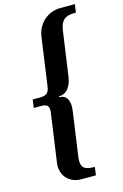

<svg xmlns="http://www.w3.org/2000/svg" viewBox="-152 -884 750 1171"><g transform="rotate(-15 223.5 -298.0)"><path d="M48.3 -323.7H95.2Q125 -323.7 138.7 -335.7Q152.3 -347.7 156.2 -377.4L199.2 -682.1Q203.6 -711.4 217.3 -736.6Q231 -761.7 251.7 -780Q272.5 -798.3 299.1 -808.6Q325.7 -818.8 355 -818.8H446.8L439.9 -767.1H429.7Q385.3 -767.1 363.3 -747.8Q341.3 -728.5 335 -684.1L295.4 -404.3Q291 -374 282 -354Q272.9 -334 261 -322Q249 -310.1 235.1 -305.2Q221.2 -300.3 207.5 -300.3L207 -295.4Q220.7 -295.4 233.2 -290.5Q245.6 -285.6 254.2 -273.7Q262.7 -261.7 266.4 -241.7Q270 -221.7 265.6 -191.4L226.1 88.4Q219.7 132.8 236.3 152.1Q252.9 171.4 297.4 171.4H307.6L300.8 223.1H209Q179.7 223.1 156 212.9Q132.3 202.6 116.5 184.3Q100.6 166 93.8 140.9Q86.9 115.7 91.3 86.4L134.3 -218.3Q138.2 -248 127.9 -260Q117.7 -272 87.9 -272H41Z"/></g></svg>

Font: Noticia Text
Style: Bold Italic
Weight: 700
Italic angle: -8°
Designer: JM Sole
Foundry: JM Sole
Version: Version 1.003